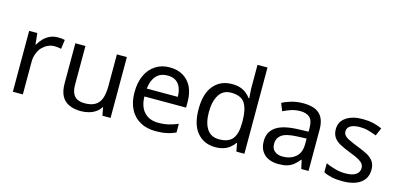

<svg xmlns="http://www.w3.org/2000/svg" viewBox="-69 -1192 3388 1634"><g transform="rotate(15 1625.0 -375.0)"><path d="M335 -546C345 -546 356 -546 368 -545C379 -544 389 -542 398 -540L387 -459C378 -461 369 -463 359 -464C348 -465 338 -466 329 -466C308 -466 289 -462 270 -453C251 -444 235 -432 220 -417C205 -401 194 -382 186 -360C177 -338 173 -313 173 -286V0H85V-536H157L167 -438H171C182 -458 196 -476 212 -493C228 -509 246 -522 267 -532C288 -541 310 -546 335 -546Z M858 -536H946V0H874L861 -71H857C846 -52 831 -37 813 -25C795 -13 775 -4 754 1C733 7 710 10 687 10C644 10 609 3 580 -11C551 -24 529 -45 514 -74C499 -103 492 -140 492 -185V-536H581V-191C581 -148 591 -116 610 -95C629 -74 659 -63 700 -63C740 -63 772 -71 795 -86C818 -101 834 -123 844 -152C853 -181 858 -216 858 -257V-536Z M1323 -546C1369 -546 1409 -536 1442 -516C1475 -496 1500 -468 1518 -432C1535 -395 1544 -353 1544 -304V-251H1177C1178 -190 1194 -144 1224 -113C1253 -81 1295 -65 1348 -65C1382 -65 1412 -68 1439 -75C1465 -81 1492 -90 1520 -102V-25C1493 -13 1466 -4 1439 1C1412 7 1381 10 1344 10C1293 10 1249 0 1210 -21C1171 -42 1140 -73 1119 -114C1097 -155 1086 -205 1086 -264C1086 -323 1096 -373 1116 -415C1135 -457 1163 -489 1199 -512C1234 -535 1276 -546 1323 -546ZM1322 -474C1280 -474 1247 -461 1223 -434C1198 -407 1184 -369 1179 -321H1452C1452 -352 1447 -378 1438 -401C1429 -424 1415 -442 1396 -455C1377 -468 1352 -474 1322 -474Z M1870 10C1803 10 1750 -13 1710 -60C1670 -106 1650 -175 1650 -267C1650 -359 1670 -429 1711 -476C1751 -523 1804 -546 1871 -546C1899 -546 1923 -543 1944 -536C1965 -529 1983 -519 1998 -507C2013 -495 2026 -482 2037 -467H2043C2042 -476 2041 -489 2040 -506C2038 -523 2037 -536 2037 -546V-760H2125V0H2054L2041 -72H2037C2026 -57 2013 -43 1998 -31C1983 -18 1965 -8 1944 -1C1923 6 1898 10 1870 10ZM1884 -63C1941 -63 1981 -79 2004 -110C2027 -141 2038 -187 2038 -250V-266C2038 -333 2027 -384 2005 -420C1983 -455 1942 -473 1883 -473C1836 -473 1800 -454 1777 -417C1753 -379 1741 -328 1741 -265C1741 -201 1753 -151 1777 -116C1800 -81 1836 -63 1884 -63Z M2498 -545C2563 -545 2612 -531 2643 -502C2674 -473 2690 -428 2690 -365V0H2626L2609 -76H2605C2590 -57 2574 -41 2558 -28C2541 -15 2523 -5 2502 1C2481 7 2455 10 2425 10C2393 10 2364 4 2339 -7C2313 -18 2293 -36 2278 -60C2263 -83 2256 -113 2256 -149C2256 -202 2277 -244 2319 -273C2361 -302 2426 -317 2513 -320L2604 -323V-355C2604 -400 2594 -431 2575 -448C2556 -465 2528 -474 2493 -474C2465 -474 2438 -470 2413 -462C2388 -453 2364 -444 2342 -433L2315 -499C2338 -512 2366 -523 2398 -532C2430 -541 2463 -545 2498 -545ZM2603 -262 2524 -259C2457 -256 2411 -246 2386 -227C2360 -208 2347 -182 2347 -148C2347 -118 2356 -96 2375 -82C2393 -68 2416 -61 2445 -61C2490 -61 2528 -74 2558 -99C2588 -124 2603 -162 2603 -214V-262Z M3205 -148C3205 -113 3196 -84 3179 -61C3162 -38 3137 -20 3105 -8C3073 4 3035 10 2991 10C2954 10 2922 7 2895 1C2868 -5 2844 -13 2823 -24V-104C2844 -93 2870 -84 2901 -75C2931 -66 2962 -61 2993 -61C3038 -61 3070 -68 3090 -83C3110 -97 3120 -116 3120 -140C3120 -153 3116 -165 3109 -176C3102 -187 3089 -197 3070 -208C3051 -219 3023 -231 2988 -244C2953 -257 2924 -271 2899 -284C2874 -297 2855 -313 2842 -332C2829 -351 2822 -375 2822 -404C2822 -449 2841 -484 2878 -509C2915 -534 2963 -546 3023 -546C3056 -546 3086 -543 3115 -537C3143 -530 3169 -521 3194 -510L3164 -440C3141 -449 3118 -457 3093 -464C3068 -471 3043 -474 3017 -474C2981 -474 2954 -468 2935 -457C2916 -445 2906 -429 2906 -409C2906 -394 2910 -382 2919 -372C2928 -361 2942 -351 2963 -342C2983 -332 3010 -320 3044 -307C3078 -294 3107 -281 3131 -268C3155 -255 3173 -238 3186 -220C3199 -201 3205 -177 3205 -148Z"/></g></svg>

Font: NameLogos Sans
Style: Regular
Weight: 500
Version: Version 0.1